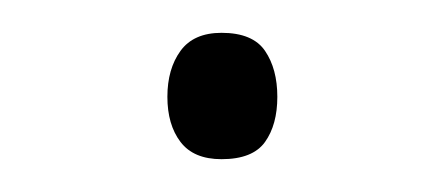

<svg xmlns="http://www.w3.org/2000/svg" viewBox="-20 -88 270 117"><path d="M82 -29Q82 -46 90 -57Q98 -68 115 -68Q134 -68 141.5 -57Q149 -46 149 -29Q149 -12 141.5 -1.5Q134 9 115 9Q98 9 90 -1.5Q82 -12 82 -29Z"/></svg>

Font: Noto Sans Arabic UI XLt
Style: Regular
Weight: 200
Designer: Monotype Design Team, Nadine Chahine and Nizar Qandah
Foundry: Monotype Imaging Inc.
Version: Version 2.010; ttfautohint (v1.8.4.7-5d5b)